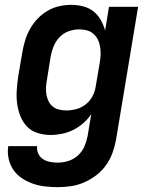

<svg xmlns="http://www.w3.org/2000/svg" viewBox="-20 -548 640 791"><path d="M218 223Q191 223 165 220Q139 217 115 208.5Q91 200 70 186Q49 172 35 151.5Q21 131 15.5 105.5Q10 80 14 54H133Q131 70 137.5 84.5Q144 99 157 107.5Q170 116 186 119Q202 122 218 122Q240 122 262 115Q284 108 301.5 92Q319 76 328 54.5Q337 33 341 12L356 -78Q342 -57 323 -40.5Q304 -24 282 -13Q260 -2 236 3Q212 8 189 8Q161 8 135 0Q109 -8 91 -27Q73 -46 63.5 -70.5Q54 -95 50.5 -122Q47 -149 49 -177Q51 -205 55 -233L72 -333Q76 -357 83.5 -381.5Q91 -406 103.5 -428.5Q116 -451 134.5 -470.5Q153 -490 176 -503.5Q199 -517 224 -522.5Q249 -528 273 -528Q298 -528 322 -522Q346 -516 364.5 -501.5Q383 -487 395 -466Q407 -445 413 -422L429 -520H549L458 28Q453 55 443.5 81.5Q434 108 417 132Q400 156 376.5 174Q353 192 326.5 203.5Q300 215 272.5 219Q245 223 218 223ZM253 -93Q274 -93 294.5 -98.5Q315 -104 332.5 -117.5Q350 -131 360.5 -150.5Q371 -170 374 -190L391 -290Q394 -307 394.5 -323Q395 -339 392.5 -355Q390 -371 383 -385Q376 -399 364.5 -409Q353 -419 337.5 -423Q322 -427 306 -427Q285 -427 263.5 -419.5Q242 -412 226 -395.5Q210 -379 201.5 -358.5Q193 -338 189 -317L173 -217Q170 -201 169.5 -186Q169 -171 171.5 -157Q174 -143 180.5 -130Q187 -117 198 -108.5Q209 -100 223.5 -96.5Q238 -93 253 -93Z"/></svg>

Font: Iosevka SS04 Extended Oblique
Style: Bold
Weight: 700
Width: 7
Italic angle: -9°
Monospace: yes
Designer: Belleve Invis
Foundry: Belleve Invis
Version: Version 19.0.0; ttfautohint (v1.8.4)